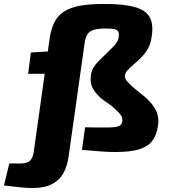

<svg xmlns="http://www.w3.org/2000/svg" viewBox="-116 -757 854 970"><path d="M409 -737Q514 -737 569.5 -720Q625 -703 642.5 -666Q660 -629 650 -571Q648 -554 642 -535.5Q636 -517 622.5 -497Q609 -477 585 -454Q568 -439 553 -426Q538 -413 528 -401.5Q518 -390 515 -376Q514 -360 525.5 -347Q537 -334 560 -313L618 -266Q659 -229 674 -195Q689 -161 682 -120Q675 -74 653 -45Q631 -16 586.5 -2.5Q542 11 468 11Q433 11 392.5 8Q352 5 298 0L314 -114Q343 -113 371 -113Q399 -113 430 -113Q452 -113 468 -115.5Q484 -118 493 -125.5Q502 -133 502 -149Q503 -159 498.5 -168.5Q494 -178 481.5 -191Q469 -204 444 -225L401 -255Q369 -282 353.5 -309Q338 -336 343 -376Q346 -399 356 -415.5Q366 -432 384 -450Q402 -468 428 -493Q448 -512 459.5 -524.5Q471 -537 477 -548.5Q483 -560 484 -573Q486 -589 481 -598Q476 -607 461.5 -610Q447 -613 420 -613Q381 -613 358.5 -606.5Q336 -600 325.5 -583.5Q315 -567 311 -536L230 38Q223 84 203.5 119Q184 154 146 173.5Q108 193 46 193Q22 193 -13 189.5Q-48 186 -96 180L-69 69H-14Q20 69 35 55.5Q50 42 55 7L135 -564Q143 -615 161 -648.5Q179 -682 212 -701.5Q245 -721 293.5 -729Q342 -737 409 -737ZM213 -497 197 -384H26L40 -492L127 -497Z"/></svg>

Font: Exo 2 ExtraBold
Style: Italic
Weight: 800
Italic angle: -8°
Designer: Natanael Gama
Foundry: Natanael Gama
Version: Version 2.010